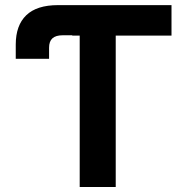

<svg xmlns="http://www.w3.org/2000/svg" viewBox="-20 -748 737 768"><path d="M43 -512.7V-569.8Q43 -646.5 85 -687Q127 -727.5 211.9 -727.5H269V-606.9H231Q203.1 -606.9 189.7 -594.7Q176.3 -582.5 176.3 -557.1V-512.7ZM269 -605.5V-727.5H666V-605.5H442.9V0H298.8V-605.5Z"/></svg>

Font: Inter Cardless Tabular Bold
Style: Bold
Weight: 700
Designer: Rasmus Andersson
Foundry: rsms
Version: Version 4.000;git-4fc901f